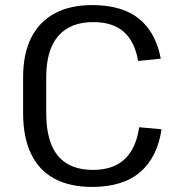

<svg xmlns="http://www.w3.org/2000/svg" viewBox="-20 -728 709 756"><path d="M342 8Q254 8 193.5 -25Q133 -58 102 -123Q71 -188 71 -283V-424Q71 -515 102.5 -578.5Q134 -642 195 -675Q256 -708 343 -708Q461 -708 527.5 -654Q594 -600 613 -497L524 -488Q510 -566 466.5 -603.5Q423 -641 347 -641Q257 -641 209.5 -586.5Q162 -532 162 -423V-283Q162 -170 208 -114.5Q254 -59 346 -59Q426 -59 471 -101.5Q516 -144 528 -227L616 -219Q600 -109 532 -50.5Q464 8 342 8Z"/></svg>

Font: Pathway Extreme 72pt Medium
Style: Regular
Weight: 500
Designer: Eduardo Rodriguez Tunni
Foundry: Eduardo Rodriguez Tunni
Version: Version 1.001;gftools[0.9.26]